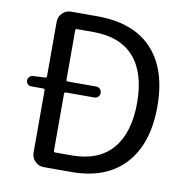

<svg xmlns="http://www.w3.org/2000/svg" viewBox="-81 -812 875 892"><g transform="rotate(10 356.0 -366.5)"><path d="M216.8 -83Q216.8 -76.2 224.6 -76.2H300.8Q428.7 -76.2 493.7 -152.3Q558.6 -228.5 558.6 -369.1Q558.6 -509.8 493.7 -584Q428.7 -658.2 300.8 -658.2H224.6Q216.8 -658.2 216.8 -650.4V-418Q216.8 -411.1 224.6 -411.1H358.4Q369.1 -411.1 376.5 -403.3Q383.8 -395.5 383.8 -384.8Q383.8 -374 376.5 -366.7Q369.1 -359.4 358.4 -359.4H224.6Q216.8 -359.4 216.8 -351.6ZM125 -675.8Q125 -699.2 142.1 -716.3Q159.2 -733.4 182.6 -733.4H307.6Q476.6 -733.4 565.4 -639.2Q654.3 -544.9 654.3 -369.1Q654.3 -193.4 565.9 -96.7Q477.5 0 313.5 0H182.6Q159.2 0 142.1 -17.1Q125 -34.2 125 -57.6V-351.6Q125 -359.4 117.2 -359.4H60.5Q50.8 -359.4 43.9 -366.2Q37.1 -373 37.1 -383.3Q37.1 -393.6 43.9 -400.4Q50.8 -407.2 60.5 -408.2L118.2 -411.1Q125 -411.1 125 -418Z"/></g></svg>

Font: Gen Jyuu Gothic Regular
Style: Regular
Weight: 400
Designer: [Source Han Sans]
Ryoko NISHIZUKA  (kana & ideographs); Paul D. Hunt (Latin, Greek & Cyrillic); Wenlong ZHANG  (bopomofo
Version: Version 1.002.20150607